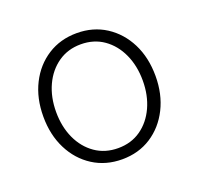

<svg xmlns="http://www.w3.org/2000/svg" viewBox="-84 -829 629 607"><g transform="rotate(-20 230.0 -525.0)"><path d="M230.5 -312.5Q175.3 -312.5 132.6 -339.8Q89.8 -367.2 65.7 -415Q41.5 -462.9 41.5 -524.4Q41.5 -586.4 65.7 -634.3Q89.8 -682.1 132.6 -709.5Q175.3 -736.8 230.5 -736.8Q285.6 -736.8 328.1 -709.5Q370.6 -682.1 394.8 -634.3Q418.9 -586.4 418.9 -524.4Q418.9 -463.4 394.8 -415.3Q370.6 -367.2 328.1 -339.8Q285.6 -312.5 230.5 -312.5ZM230.5 -350.1Q274.4 -350.1 307.1 -373Q339.8 -396 357.9 -435.5Q376 -475.1 376 -524.4Q376 -574.2 357.9 -613.8Q339.8 -653.3 307.1 -676.3Q274.4 -699.2 230.5 -699.2Q187 -699.2 154.1 -676.3Q121.1 -653.3 102.8 -613.8Q84.5 -574.2 84.5 -524.4Q84.5 -475.1 102.5 -435.5Q120.6 -396 153.6 -373Q186.5 -350.1 230.5 -350.1Z"/></g></svg>

Font: Inter 18pt ExtraLight
Style: Regular
Weight: 250
Designer: Rasmus Andersson
Foundry: rsms
Version: Version 4.001;git-66647c0bb